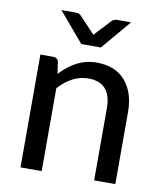

<svg xmlns="http://www.w3.org/2000/svg" viewBox="-81 -783 721 850"><g transform="rotate(10 279.5 -358.5)"><path d="M296.9 -439.9Q225.1 -439.9 164.1 -372.6V0H68.8V-507.3H126Q146 -507.3 150.9 -488.3L158.2 -436Q232.4 -515.6 318.8 -515.6Q405.8 -515.6 450.2 -463.4Q495.1 -411.1 495.1 -323.7V0H399.9V-323.7Q399.9 -439.9 296.9 -439.9ZM192.4 -717.3Q205.6 -717.3 212.9 -710L275.4 -644L284.2 -633.8L355 -710Q366.7 -717.3 376 -717.3H439.5L327.1 -584.5H238.8L126.5 -717.3Z"/></g></svg>

Font: Lato-Medium
Style: Regular
Weight: 500
Designer: Lukasz Dziedzic
Foundry: tyPoland Lukasz Dziedzic
Version: Version 2.006; 2014-01-15